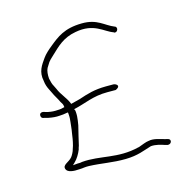

<svg xmlns="http://www.w3.org/2000/svg" viewBox="-115 -722 802 834"><g transform="rotate(-20 285.5 -305.5)"><path d="M50 -312C42 -309 42 -292 51 -289L74 -281C91 -276 107 -273 123 -273C133 -272 146 -273 157 -274H162V-263C162 -251 160 -241 158 -231L154 -211C151 -193 145 -176 142 -160L138 -146C137 -142 135 -136 133 -131L127 -117C124 -107 114 -92 108 -86C91 -69 62 -68 67 -47C71 -30 98 -25 124 -25C133 -25 141 -24 147 -25H148C154 -25 160 -25 168 -24C224 -17 271 -2 329 2C384 6 415 -6 450 -13H451C472 -13 494 -4 510 3L521 7C539 10 547 -12 530 -17L518 -21C499 -28 472 -41 450 -38H449C436 -38 416 -31 400 -27H398C298 -11 230 -51 146 -51C140 -50 135 -50 126 -51H104L115 -60C129 -71 142 -89 151 -107C152 -111 154 -116 157 -122C165 -148 175 -176 185 -206L190 -226C193 -238 195 -252 195 -264C195 -271 195 -273 192 -278C247 -285 287 -304 353 -298L386 -295C390 -294 393 -295 398 -298C415 -307 401 -319 389 -321L355 -324C303 -328 272 -321 230 -311L188 -304C180 -334 159 -357 150 -387L143 -405C141 -410 139 -414 138 -421L135 -440C135 -457 138 -475 145 -486L154 -498C162 -511 177 -522 190 -532C222 -557 254 -586 312 -591C400 -600 429 -550 468 -533V-532C483 -523 496 -549 480 -555C440 -575 420 -612 350 -617C271 -623 234 -597 194 -570C176 -558 159 -545 148 -532C127 -507 104 -483 110 -438V-437C110 -423 114 -408 119 -396L126 -378C132 -360 140 -348 147 -328C151 -320 155 -315 155 -305V-301C146 -299 135 -298 123 -299C110 -299 96 -301 83 -305H82L61 -313C57 -314 54 -314 50 -312ZM73 -281H74ZM150 -387V-388ZM495 -29Z"/></g></svg>

Font: Stray Cat
Style: LtExt
Weight: 300
Version: Version 1.0